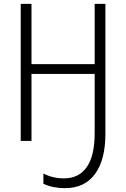

<svg xmlns="http://www.w3.org/2000/svg" viewBox="-20 -734 656 1000"><path d="M529 -37Q529 98 475 172Q421 246 318 246Q255 246 206 223V170Q256 195 313 195Q391 195 432 136Q473 77 473 -40V-349H144V0H88V-714H144V-400H473V-714H529Z"/></svg>

Font: Noto Sans UI NarrowLight
Style: Regular
Weight: 300
Width: 4
Designer: Monotype Design Team
Foundry: Monotype Imaging Inc.
Version: Version 1.001